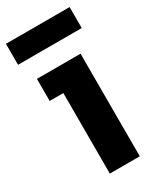

<svg xmlns="http://www.w3.org/2000/svg" viewBox="-211 -824 739 888"><g transform="rotate(-30 158.5 -380.0)"><path d="M99 -430H26V-548H259V0H99ZM-17 -760H323V-648H-17Z"/></g></svg>

Font: Sora-SIA
Style: Bold
Weight: 700
Designer: Jonathan Barnbrook, Julián Moncada
Foundry: Barnbrook Fonts
Version: Version 2.000